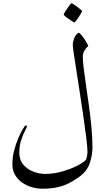

<svg xmlns="http://www.w3.org/2000/svg" viewBox="-20 -981 666 1166"><path d="M541.5 -85.4Q541.5 -41 525.4 8.8Q509.3 58.6 459.5 94.2Q426.3 118.2 394 133.8Q361.8 149.4 323.5 157.2Q285.2 165 233.9 165Q205.6 165 174.3 156Q143.1 147 116 128.7Q88.9 110.4 72 82.3Q55.2 54.2 55.2 16.1Q55.2 -26.4 66.2 -68.1Q77.1 -109.9 92 -143.8Q106.9 -177.7 119.4 -198.2Q131.8 -218.8 134.8 -218.8Q143.6 -218.8 143.6 -211.9Q143.6 -209 132.1 -187.3Q120.6 -165.5 108.9 -131.1Q97.2 -96.7 97.2 -55.2Q97.2 -9.8 121.8 19Q146.5 47.9 182.6 61.5Q218.8 75.2 253.4 75.2Q303.7 75.2 354 61.3Q404.3 47.4 443.4 28.1Q482.4 8.8 499 -7.3Q504.4 -12.7 507.8 -29.8Q511.2 -46.9 511.2 -56.2Q511.2 -84.5 504.6 -139.6Q498 -194.8 487.8 -263.4Q477.5 -332 467.3 -401.4Q456.1 -476.1 445.6 -542Q435.1 -607.9 428.5 -652.6Q421.9 -697.3 421.9 -708.5Q421.9 -725.1 430.7 -748.8Q439.5 -772.5 458 -781.7Q462.9 -781.7 472.4 -770.8Q481.9 -759.8 491.9 -744.9Q502 -730 509 -717Q516.1 -704.1 516.1 -700.2Q504.4 -692.9 493.7 -675.5Q482.9 -658.2 482.9 -636.7Q482.9 -608.9 488.8 -561.8Q494.6 -514.6 503.4 -455.6Q512.2 -396.5 521 -332Q529.8 -267.6 535.6 -204.1Q541.5 -140.6 541.5 -85.4ZM478.5 -914.1Q478.5 -911.6 472.4 -900.6Q466.3 -889.6 457.8 -876.7Q449.2 -863.8 441.4 -854.2Q433.6 -844.7 430.7 -844.7Q429.2 -844.7 419.2 -851.1Q409.2 -857.4 397 -866Q384.8 -874.5 375.7 -882.1Q366.7 -889.6 366.7 -892.1Q366.7 -895 373 -905.8Q379.4 -916.5 388.2 -929.4Q397 -942.4 404.5 -951.9Q412.1 -961.4 414.1 -961.4Q417 -961.4 427.2 -954.8Q437.5 -948.2 449.2 -939.5Q460.9 -930.7 469.7 -923.1Q478.5 -915.5 478.5 -914.1Z"/></svg>

Font: Scheherazade New
Style: Regular
Weight: 400
Designer: SIL International
Foundry: SIL International
Version: Version 4.000